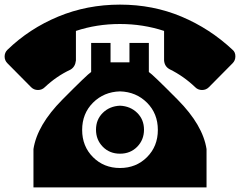

<svg xmlns="http://www.w3.org/2000/svg" viewBox="-20 -776 1040 832"><path d="M500 -756Q357 -756 232 -704Q107 -652 12 -560Q0 -548 0 -531Q0 -514 12 -502L115 -398Q127 -386 144.5 -386Q162 -386 174 -398Q225 -446 285 -474Q306 -486 309 -514V-642Q399 -672 499.5 -672Q600 -672 691 -642V-514Q693 -488 715 -476Q776 -446 826 -398Q838 -386 855.5 -386Q873 -386 885 -398L988 -502Q1000 -514 1000 -532Q1000 -550 988 -560Q890 -652 766.5 -704Q643 -756 500 -756ZM375 -590V-464Q359 -454 250 -344Q141 -234 125 -130V36H875V-130Q859 -234 750 -344Q641 -454 625 -464V-590H541V-506H459V-590ZM500 -380Q570 -378 617 -331Q664 -284 664 -213Q664 -142 617 -95Q570 -48 500 -48Q430 -48 383 -95Q336 -142 336 -213Q336 -284 383 -331Q430 -378 500 -380ZM500 -318Q455 -316 425.5 -287Q396 -258 396 -214Q396 -170 425.5 -140Q455 -110 500 -110Q545 -110 574.5 -140Q604 -170 604 -214Q604 -258 574.5 -287Q545 -316 500 -318Z"/></svg>

Font: JetBrainsMono NF
Style: Regular
Weight: 400
Designer: Philipp Nurullin, Konstantin Bulenkov
Foundry: JetBrains
Version: Version 2.251; ttfautohint (v1.8.3);Nerd Fonts 2.2.2